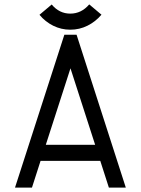

<svg xmlns="http://www.w3.org/2000/svg" viewBox="-20 -854 640 874"><path d="M188.5 -194.8H413.1L300.8 -543ZM164.6 -121.6 125.5 0H48.3L272.9 -695.8H328.6L552.7 0H475.6L436.5 -121.6ZM299.8 -718.8Q258.8 -718.8 222.4 -736.8Q186 -754.9 159.7 -786.6L215.3 -833.5Q250 -792 299.8 -792Q350.6 -792 386.2 -834L441.9 -787.1Q415 -755.4 378.4 -737.1Q341.8 -718.8 299.8 -718.8Z"/></svg>

Font: Anka/Coder
Style: Regular
Weight: 400
Monospace: yes
Version: Version 001.100